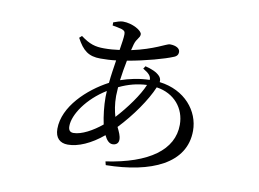

<svg xmlns="http://www.w3.org/2000/svg" viewBox="-71 -683 1142 847"><g transform="rotate(10 500.0 -259.5)"><path d="M237 -474C265 -421 292 -400 345 -400C368 -400 392 -401 415 -404C410 -371 404 -335 401 -301C310 -253 212 -162 212 -62C212 -21 234 -1 269 -1C315 -1 371 -25 426 -71C436 -50 448 -37 463 -37C477 -37 490 -44 490 -62C490 -79 482 -95 472 -116C532 -179 587 -258 612 -318C693 -306 741 -246 741 -173C741 -60 636 15 446 43L450 59C653 56 803 -10 803 -157C803 -245 736 -329 621 -343C622 -353 620 -361 613 -369C598 -385 575 -394 547 -401L539 -389C565 -374 577 -362 576 -345C529 -344 485 -334 447 -321C451 -351 456 -382 462 -411C544 -425 628 -449 661 -463C676 -468 682 -477 682 -488C682 -504 665 -515 636 -515C623 -515 571 -481 472 -460L479 -487C487 -515 502 -519 502 -536C502 -552 459 -578 415 -578C404 -578 386 -572 373 -567V-553C389 -550 403 -548 416 -544C428 -539 431 -536 431 -523C431 -509 427 -483 422 -452C400 -449 377 -447 353 -447C314 -447 288 -454 248 -484ZM568 -321C549 -274 501 -208 455 -158C448 -182 442 -212 442 -250L444 -289C486 -309 525 -319 568 -321ZM410 -116C370 -83 321 -56 285 -56C269 -56 262 -65 262 -83C262 -135 315 -213 398 -264L397 -237C397 -197 402 -153 410 -116Z"/></g></svg>

Font: Noto Serif CJK KR
Style: Regular
Weight: 400
Designer: Ryoko NISHIZUKA 西塚涼子 (kana & ideographs); Frank Grießhammer (Latin, Greek & Cyrillic); Wenlong ZHANG 张文龙 (bopomofo); San
Foundry: Adobe
Version: Version 2.001;hotconv 1.1.0;makeotfexe 2.6.0